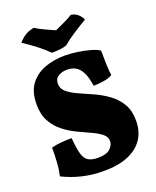

<svg xmlns="http://www.w3.org/2000/svg" viewBox="-163 -989 890 1093"><g transform="rotate(-20 282.0 -442.5)"><path d="M274 9Q207 9 145.5 -5.5Q84 -20 28 -48Q37 -89 39.5 -132.5Q42 -176 42 -217Q71 -225 103 -227.5Q135 -230 165 -230Q170 -167 179.5 -133Q189 -99 210.5 -86Q232 -73 269 -73Q320 -73 342.5 -94Q365 -115 365 -140Q365 -166 341.5 -184.5Q318 -203 281.5 -219.5Q245 -236 204 -255.5Q163 -275 126.5 -303.5Q90 -332 66.5 -374Q43 -416 43 -478Q43 -554 77 -599Q111 -644 166.5 -664.5Q222 -685 287 -685Q325 -685 365 -679Q405 -673 439.5 -663.5Q474 -654 493 -641Q493 -598 494.5 -555.5Q496 -513 500 -490Q479 -477 445 -472Q411 -467 385 -467Q377 -521 361.5 -551Q346 -581 324 -593Q302 -605 273 -605Q242 -605 219.5 -591Q197 -577 197 -547Q197 -517 222 -496Q247 -475 286.5 -457.5Q326 -440 370.5 -420Q415 -400 454.5 -371.5Q494 -343 519 -301.5Q544 -260 544 -198Q544 -134 513 -87.5Q482 -41 422 -16Q362 9 274 9ZM226 -725Q198 -753 162 -781Q126 -809 82 -838Q99 -858 120.5 -872.5Q142 -887 176 -894Q200 -879 231 -864.5Q262 -850 292 -837Q309 -845 328 -853.5Q347 -862 366 -871.5Q385 -881 400 -891Q426 -888 443.5 -871.5Q461 -855 467 -838Q428 -815 387 -788.5Q346 -762 316 -736Q295 -729 272.5 -727Q250 -725 226 -725Z"/></g></svg>

Font: Vollkorn Black
Style: Regular
Weight: 900
Designer: Friedrich Althausen
Foundry: Friedrich Althausen
Version: Version 5.000